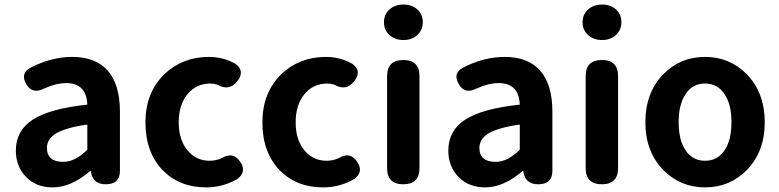

<svg xmlns="http://www.w3.org/2000/svg" viewBox="-20 -811 3429 845"><path d="M211.9 13.7Q139.6 13.7 94.7 -32.2Q49.8 -78.1 49.8 -148.4Q49.8 -236.3 124.5 -284.7Q199.2 -333 364.3 -350.6Q360.4 -445.3 271.5 -445.3Q226.6 -445.3 172.9 -420.9Q121.1 -394.5 94.7 -442.4Q69.3 -488.3 113.3 -512.7Q206.1 -560.5 297.9 -560.5Q401.4 -560.5 454.6 -499.5Q507.8 -438.5 507.8 -319.3V-159.2V-58.6Q507.8 0 445.3 0Q390.6 0 380.9 -50.8L379.9 -58.6H377Q293 13.7 211.9 13.7ZM258.8 -98.6Q310.5 -98.6 364.3 -152.3V-262.7Q271.5 -250 225.6 -223.6Q186.5 -198.2 186.5 -160.2Q186.5 -98.6 258.8 -98.6Z M886.7 13.7Q770.5 13.7 696.3 -61.5Q620.1 -140.6 620.1 -272.5Q620.1 -403.3 704.1 -485.4Q784.2 -560.5 899.4 -560.5Q962.9 -560.5 1015.6 -530.3Q1058.6 -500 1026.4 -456.1Q990.2 -407.2 936.5 -438.5Q919.9 -443.4 906.2 -443.4Q843.8 -443.4 805.2 -396.5Q766.6 -349.6 766.6 -272.5Q766.6 -196.3 804.7 -149.9Q842.8 -103.5 902.3 -103.5Q931.6 -103.5 956.1 -115.2Q1008.8 -146.5 1040 -94.7Q1065.4 -52.7 1023.4 -22.5Q960 13.7 886.7 13.7Z M1401.4 13.7Q1285.2 13.7 1210.9 -61.5Q1134.8 -140.6 1134.8 -272.5Q1134.8 -403.3 1218.8 -485.4Q1298.8 -560.5 1414.1 -560.5Q1477.5 -560.5 1530.3 -530.3Q1573.2 -500 1541 -456.1Q1504.9 -407.2 1451.2 -438.5Q1434.6 -443.4 1420.9 -443.4Q1358.4 -443.4 1319.8 -396.5Q1281.2 -349.6 1281.2 -272.5Q1281.2 -196.3 1319.3 -149.9Q1357.4 -103.5 1417 -103.5Q1446.3 -103.5 1470.7 -115.2Q1523.4 -146.5 1554.7 -94.7Q1580.1 -52.7 1538.1 -22.5Q1474.6 13.7 1401.4 13.7Z M1754.9 0Q1683.6 0 1683.6 -71.3V-475.6Q1683.6 -546.9 1754.9 -546.9Q1826.2 -546.9 1826.2 -475.6V-273.4V-71.3Q1826.2 0 1754.9 0ZM1755.9 -634.8Q1718.8 -634.8 1694.3 -656.7Q1669.9 -678.7 1669.9 -712.9Q1669.9 -748 1694.3 -769.5Q1718.8 -791 1755.9 -791Q1793 -791 1816.9 -769.5Q1840.8 -748 1840.8 -712.9Q1840.8 -679.7 1816.9 -657.2Q1793 -634.8 1755.9 -634.8Z M2115.2 13.7Q2043 13.7 1998 -32.2Q1953.1 -78.1 1953.1 -148.4Q1953.1 -236.3 2027.8 -284.7Q2102.5 -333 2267.6 -350.6Q2263.7 -445.3 2174.8 -445.3Q2129.9 -445.3 2076.2 -420.9Q2024.4 -394.5 1998 -442.4Q1972.7 -488.3 2016.6 -512.7Q2109.4 -560.5 2201.2 -560.5Q2304.7 -560.5 2357.9 -499.5Q2411.1 -438.5 2411.1 -319.3V-159.2V-58.6Q2411.1 0 2348.6 0Q2293.9 0 2284.2 -50.8L2283.2 -58.6H2280.3Q2196.3 13.7 2115.2 13.7ZM2162.1 -98.6Q2213.9 -98.6 2267.6 -152.3V-262.7Q2174.8 -250 2128.9 -223.6Q2089.8 -198.2 2089.8 -160.2Q2089.8 -98.6 2162.1 -98.6Z M2628.9 0Q2557.6 0 2557.6 -71.3V-475.6Q2557.6 -546.9 2628.9 -546.9Q2700.2 -546.9 2700.2 -475.6V-273.4V-71.3Q2700.2 0 2628.9 0ZM2629.9 -634.8Q2592.8 -634.8 2568.4 -656.7Q2543.9 -678.7 2543.9 -712.9Q2543.9 -748 2568.4 -769.5Q2592.8 -791 2629.9 -791Q2667 -791 2690.9 -769.5Q2714.8 -748 2714.8 -712.9Q2714.8 -679.7 2690.9 -657.2Q2667 -634.8 2629.9 -634.8Z M3083 13.7Q2975.6 13.7 2900.4 -61.5Q2820.3 -142.6 2820.3 -272.5Q2820.3 -404.3 2900.4 -485.4Q2974.6 -560.5 3083 -560.5Q3190.4 -560.5 3265.6 -485.4Q3345.7 -403.3 3345.7 -272.5Q3345.7 -142.6 3265.6 -61.5Q3190.4 13.7 3083 13.7ZM3083 -103.5Q3137.7 -103.5 3168.9 -149.4Q3199.2 -194.3 3199.2 -272.9Q3199.2 -351.6 3168.9 -396.5Q3137.7 -443.4 3083 -443.4Q3027.3 -443.4 2997.1 -396.5Q2966.8 -351.6 2966.8 -272.9Q2966.8 -194.3 2997.1 -149.4Q3028.3 -103.5 3083 -103.5Z"/></svg>

Font: Bpmf GenSen Rounded B
Style: B
Weight: 700
Foundry: But Ko
Version: Version 1.320